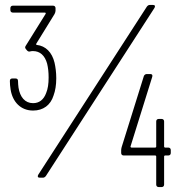

<svg xmlns="http://www.w3.org/2000/svg" viewBox="-20 -720 740 778"><path d="M575 -693 135 -12C131 -5 133 0 141 0H154C159 0 163 -3 166 -7L606 -688C610 -695 608 -700 600 -700H587C582 -700 578 -697 575 -693ZM197 -333C204 -352 208 -375 208 -403C208 -427 205 -448 201 -466C191 -508 165 -534 129 -538C126 -538 126 -541 127 -543L201 -663C203 -667 205 -672 205 -676V-687C205 -693 201 -697 195 -697H32C26 -697 22 -693 22 -687V-679C22 -673 26 -669 32 -669H162C165 -669 166 -666 165 -664L84 -534C81 -529 81 -526 85 -521L90 -515C93 -512 95 -511 99 -511C100 -511 102 -512 104 -512C107 -513 110 -513 114 -513C142 -513 162 -495 171 -462C175 -445 177 -428 177 -406C177 -380 174 -360 167 -343C157 -316 139 -302 114 -302C81 -302 61 -327 55 -365C54 -373 53 -383 53 -392C53 -399 49 -402 43 -402H30C24 -402 20 -399 20 -392C20 -381 21 -369 23 -357C31 -307 64 -272 114 -272C155 -272 185 -294 197 -333ZM662 -122H649C647 -122 645 -124 645 -126V-228C645 -234 641 -238 635 -238H623C617 -238 613 -234 613 -228V-126C613 -124 611 -122 609 -122H513C510 -122 508 -125 509 -127L597 -409C599 -416 596 -420 589 -420H575C570 -420 565 -417 563 -412L473 -124C472 -119 471 -116 471 -112V-100C471 -94 475 -90 481 -90H609C611 -90 613 -88 613 -86V28C613 34 617 38 623 38H635C641 38 645 34 645 28V-86C645 -88 647 -90 649 -90H662C668 -90 672 -94 672 -100V-112C672 -118 668 -122 662 -122Z"/></svg>

Font: Barlow Condensed ExtraLight
Style: Regular
Weight: 275
Width: 3
Designer: Jeremy Tribby
Foundry: Tribby Type
Version: Version 1.422;hotconv 1.0.109;makeotfexe 2.5.65596